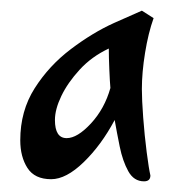

<svg xmlns="http://www.w3.org/2000/svg" viewBox="-20 -763 342 360"><path d="M250 -423Q231 -423 220.5 -442Q210 -461 204.5 -488Q199 -515 195 -538Q170 -491 137 -459Q104 -427 76 -427Q45 -427 31.5 -448Q18 -469 18 -500Q18 -555 45 -597.5Q72 -640 113 -671Q154 -702 194 -720L246 -743L268 -729Q258 -701 252 -664Q246 -627 246 -596Q246 -576 248.5 -542.5Q251 -509 255 -478Q259 -447 262 -434Q262 -423 250 -423ZM105 -504Q125 -504 150.5 -531.5Q176 -559 187 -598Q186 -609 185 -632.5Q184 -656 184 -672Q152 -657 129.5 -632.5Q107 -608 95 -583Q83 -558 83 -538Q83 -504 105 -504Z"/></svg>

Font: Julee
Style: Regular
Weight: 400
Designer: Julian Tunni
Foundry: Julian Tunni
Version: Version 1.002; ttfautohint (v1.8.4.7-5d5b);gftools[0.9.23]